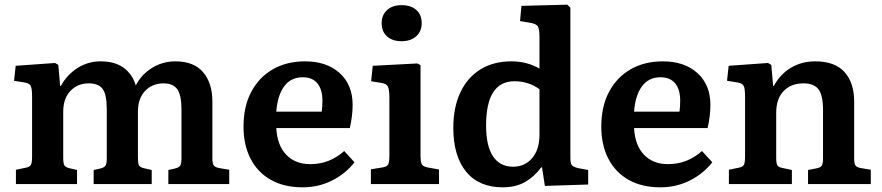

<svg xmlns="http://www.w3.org/2000/svg" viewBox="-20 -786 3767 820"><path d="M48 0V-61L91 -70Q107 -73 112 -82Q117 -91 117 -118V-374Q117 -408 111 -419.5Q105 -431 83 -434L40 -441L47 -505L215 -517L229 -509L237 -419H240Q266 -467 311 -495.5Q356 -524 409 -524Q470 -524 507.5 -497Q545 -470 560 -421Q583 -467 628.5 -495.5Q674 -524 729 -524Q808 -524 847.5 -477.5Q887 -431 887 -353V-109Q887 -88 893 -79.5Q899 -71 918 -68L959 -61V0H699V-60L726 -66Q744 -70 749.5 -78.5Q755 -87 755 -109V-319Q755 -380 737 -405Q719 -430 678 -430Q631 -430 600 -398Q569 -366 569 -308V-112Q569 -90 573 -81Q577 -72 593 -68L628 -60V0H380V-60L407 -66Q425 -70 430.5 -78.5Q436 -87 436 -109V-319Q436 -382 418.5 -406Q401 -430 359 -430Q312 -430 281 -398Q250 -366 250 -308V-112Q250 -90 254.5 -81Q259 -72 275 -68L309 -60V0Z M1273 14Q1193 14 1136.5 -18Q1080 -50 1050 -108.5Q1020 -167 1020 -245Q1020 -332 1053.5 -394.5Q1087 -457 1146 -490.5Q1205 -524 1283 -524Q1375 -524 1430.5 -474Q1486 -424 1486 -338Q1486 -291 1474 -239H1160Q1164 -165 1202.5 -125Q1241 -85 1305 -85Q1348 -85 1384 -99.5Q1420 -114 1450 -141L1494 -93Q1457 -45 1399 -15.5Q1341 14 1273 14ZM1160 -309H1354Q1357 -330 1357 -356Q1357 -404 1335.5 -430Q1314 -456 1273 -456Q1222 -456 1193.5 -417Q1165 -378 1160 -309Z M1695 -610Q1656 -610 1633 -630.5Q1610 -651 1610 -687Q1610 -722 1633 -743Q1656 -764 1695 -764Q1735 -764 1758 -743.5Q1781 -723 1781 -687Q1781 -652 1757.5 -631Q1734 -610 1695 -610ZM1564 0V-63L1614 -71Q1633 -74 1638 -84Q1643 -94 1643 -121V-369Q1643 -404 1636.5 -416.5Q1630 -429 1608 -432L1565 -439L1572 -505L1762 -515L1776 -508V-118Q1776 -98 1780.5 -86.5Q1785 -75 1806 -71L1855 -62V0Z M2127 14Q2025 14 1970.5 -53Q1916 -120 1916 -240Q1916 -327 1946 -391Q1976 -455 2031.5 -489.5Q2087 -524 2165 -524Q2199 -524 2230 -515.5Q2261 -507 2284 -493V-631Q2284 -663 2276.5 -674Q2269 -685 2242 -689L2201 -696L2207 -761L2403 -766L2416 -753V-112Q2416 -89 2422 -81Q2428 -73 2449 -68L2492 -60V2L2307 8L2295 -71H2291Q2263 -32 2223 -9Q2183 14 2127 14ZM2171 -74Q2222 -74 2253 -111Q2284 -148 2284 -210V-405Q2237 -439 2177 -439Q2056 -439 2056 -250Q2056 -163 2085.5 -118.5Q2115 -74 2171 -74Z M2801 14Q2721 14 2664.5 -18Q2608 -50 2578 -108.5Q2548 -167 2548 -245Q2548 -332 2581.5 -394.5Q2615 -457 2674 -490.5Q2733 -524 2811 -524Q2903 -524 2958.5 -474Q3014 -424 3014 -338Q3014 -291 3002 -239H2688Q2692 -165 2730.5 -125Q2769 -85 2833 -85Q2876 -85 2912 -99.5Q2948 -114 2978 -141L3022 -93Q2985 -45 2927 -15.5Q2869 14 2801 14ZM2688 -309H2882Q2885 -330 2885 -356Q2885 -404 2863.5 -430Q2842 -456 2801 -456Q2750 -456 2721.5 -417Q2693 -378 2688 -309Z M3093 0V-61L3136 -70Q3152 -73 3157 -82Q3162 -91 3162 -118V-374Q3162 -408 3156 -419.5Q3150 -431 3128 -434L3085 -441L3092 -505L3260 -517L3274 -509L3282 -419H3285Q3311 -468 3357 -496Q3403 -524 3462 -524Q3546 -524 3587 -478Q3628 -432 3628 -353V-109Q3628 -88 3633.5 -79.5Q3639 -71 3658 -68L3699 -61V0H3431V-60L3467 -67Q3484 -70 3489.5 -78.5Q3495 -87 3495 -109V-316Q3495 -378 3476 -404Q3457 -430 3411 -430Q3359 -430 3327 -397.5Q3295 -365 3295 -303V-112Q3295 -90 3299.5 -81Q3304 -72 3320 -69L3362 -60V0Z"/></svg>

Font: Literata 12pt SemiBold
Style: Regular
Weight: 600
Designer: Latin by Veronika Burian and Jose Scaglione. Greek by Irene Vlachou. Cyrillic by Vera Evstafieva.
Foundry: TypeTogether
Version: Version 3.002